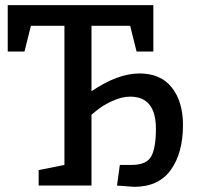

<svg xmlns="http://www.w3.org/2000/svg" viewBox="-20 -720 775 745"><path d="M335 -620V-366Q437 -435 521 -435Q604 -435 647 -380Q690 -325 690 -235Q690 -127 643 -61Q596 5 500 5L434 0L445 -80H490Q549 -80 567 -113.5Q585 -147 585 -220Q585 -345 485 -345Q452 -345 414.5 -327.5Q377 -310 356 -292L335 -275V0H130V-60L230 -80V-620H100L75 -520H10V-700H575V-520H510L485 -620Z"/></svg>

Font: Bitter
Style: Regular
Weight: 400
Designer: Sol Matas
Foundry: Sol Matas
Version: Version 1.300;PS 001.300;hotconv 1.0.70;makeotf.lib2.5.58329